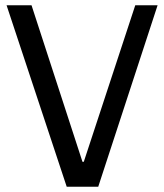

<svg xmlns="http://www.w3.org/2000/svg" viewBox="-20 -711 625 731"><path d="M100 -691 294 -95H299L495 -691H580L354 0H234L5 -691Z"/></svg>

Font: Average Sans
Style: Regular
Weight: 400
Designer: Eduardo Rodriguez Tunni
Foundry: Eduardo Rodriguez Tunni
Version: Version 1.001